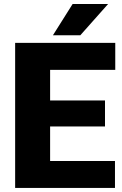

<svg xmlns="http://www.w3.org/2000/svg" viewBox="-20 -921 600 941"><path d="M543.5 -131.8V0H54.2V-710.9H544.9V-578.6H225.6V-428.7H494.6V-301.3H225.6V-131.8ZM239.3 -748 335.9 -901.4H509.8L373.5 -748Z"/></svg>

Font: Vazirmatn RD UI FD Black
Style: Regular
Weight: 900
Designer: Saber Rastikerdar
Foundry: Saber Rastikerdar
Version: Version 33.003